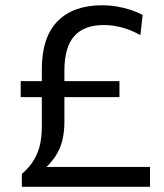

<svg xmlns="http://www.w3.org/2000/svg" viewBox="-20 -719 631 739"><path d="M64.1 0V-49.4Q95.8 -77 112.5 -106.8Q129.1 -136.6 135.1 -167.5Q141 -198.4 141 -229.3Q141 -285.4 141 -340.8Q141 -396.3 141 -452.1Q141 -575.8 201.6 -637.3Q262.2 -698.7 373.2 -698.7Q402.5 -698.7 431 -693.8Q459.5 -688.9 484.6 -680.5Q509.7 -672.1 529.1 -661.1L520.3 -583.9Q491.7 -599.6 466.5 -608Q441.3 -616.5 419.6 -619.6Q397.9 -622.7 379.4 -622.7Q304.1 -622.7 266 -580.2Q227.9 -537.7 227.9 -447.3V-249.4Q227.9 -213.2 220.4 -180.5Q213 -147.7 192.8 -116.6Q172.5 -85.5 133.8 -54.5L126.1 -76.5H268.4Q332.5 -76.5 381.7 -76.5Q430.8 -76.5 472.7 -76.5Q514.6 -76.5 557.4 -76.5V0ZM59.7 -345.2V-406.6Q106.8 -406.6 150.7 -406.6Q194.7 -406.6 232.8 -406.6H266.7Q305.2 -406.6 349 -406.6Q392.9 -406.6 439.8 -406.6V-345.2Q392.9 -345.2 349 -345.2Q305.2 -345.2 266.7 -345.2H232.8Q194.7 -345.2 150.7 -345.2Q106.8 -345.2 59.7 -345.2Z"/></svg>

Font: Commissioner Thin
Style: Regular
Weight: 100
Designer: Kostas Bartsokas
Foundry: Kostas Bartsokas
Version: Version 1.001;gftools[0.9.23]